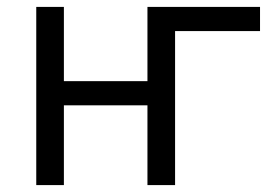

<svg xmlns="http://www.w3.org/2000/svg" viewBox="-20 -536 797 556"><path d="M85 -516H165V-301H407V-516H733V-446H487V0H407V-231H165V0H85Z"/></svg>

Font: IBM Plex Sans
Style: Regular
Weight: 400
Designer: Mike Abbink, Paul van der Laan, Pieter van Rosmalen
Foundry: Bold Monday
Version: Version 3.005